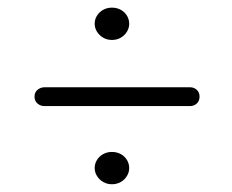

<svg xmlns="http://www.w3.org/2000/svg" viewBox="-20 -590 597 495"><path d="M268.6 -487Q256.2 -487 246.2 -492.8Q236.1 -498.6 230.1 -508.2Q224.1 -517.7 224.1 -528.8Q224.1 -540.1 230.1 -549.7Q236.1 -559.2 246.2 -564.8Q256.2 -570.3 268.6 -570.3Q281.2 -570.3 291.3 -564.8Q301.4 -559.2 307.2 -549.7Q313.1 -540.1 313.1 -528.8Q313.1 -517.7 307.2 -508.2Q301.4 -498.6 291.3 -492.8Q281.2 -487 268.6 -487ZM69 -341Q69 -352 76.8 -358.5Q84.5 -365 95 -365H470Q480 -365 487.2 -358.5Q494.5 -352 494.5 -341Q494.5 -329.5 487.2 -323Q480 -316.5 470 -316.5H94.5Q84.5 -316.5 76.8 -323Q69 -329.5 69 -341ZM268.6 -115Q256.2 -115 246.2 -120.8Q236.1 -126.6 230.1 -136.2Q224.1 -145.7 224.1 -156.8Q224.1 -168.1 230.1 -177.7Q236.1 -187.2 246.2 -192.8Q256.2 -198.3 268.6 -198.3Q281.2 -198.3 291.3 -192.8Q301.4 -187.2 307.2 -177.7Q313.1 -168.1 313.1 -156.8Q313.1 -145.7 307.2 -136.2Q301.4 -126.6 291.3 -120.8Q281.2 -115 268.6 -115Z"/></svg>

Font: Fraunces 12pt
Style: Regular
Weight: 400
Version: Version 1.000;[b76b70a41]